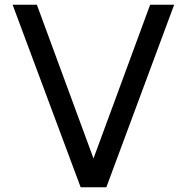

<svg xmlns="http://www.w3.org/2000/svg" viewBox="-20 -778 786 807"><path d="M712 -758 427 9H319L33 -758H135L373 -112L611 -758Z"/></svg>

Font: Biryani
Style: Regular
Weight: 400
Designer: Dan Reynolds and Mathieu Reguer
Foundry: Dan Reynolds and Mathieu Reguer
Version: Version 1.004; ttfautohint (v1.1) -l 5 -r 5 -G 72 -x 0 -D la